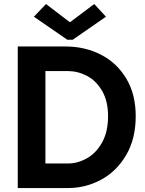

<svg xmlns="http://www.w3.org/2000/svg" viewBox="-20 -956 737 976"><path d="M70.3 -719.7H313.5Q410.2 -719.7 491.2 -679Q572.3 -638.2 621.1 -558.1Q669.9 -478 669.9 -365.2Q669.9 -251 621.6 -168.2Q573.2 -85.4 494.4 -42.7Q415.5 0 324.2 0H70.3ZM529.3 -365.2Q529.3 -441.4 499.5 -493.2Q469.7 -544.9 423.3 -569.6Q377 -594.2 327.1 -594.7H210.9V-125H327.1Q376.5 -125.5 423.1 -152.1Q469.7 -178.7 499.5 -232.9Q529.3 -287.1 529.3 -365.2ZM334 -843.8H336.9L459 -935.5L518.6 -871.1L349.6 -753.9H322.3L152.3 -871.1L213.9 -935.5Z"/></svg>

Font: Reddit Sans Chocolate
Style: Bold
Weight: 700
Designer: Stephen Hutchings
Foundry: Reddit
Version: Version 1.011